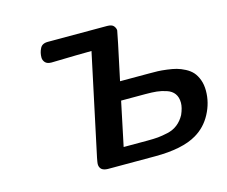

<svg xmlns="http://www.w3.org/2000/svg" viewBox="-98 -828 1137 963"><g transform="rotate(-15 470.0 -347.0)"><path d="M171.9 -626Q171.9 -650.9 182.1 -670.9Q191.9 -693.8 223.1 -693.8H530.8Q555.7 -693.8 564.9 -682.4Q574.2 -670.9 574.2 -659.2Q574.2 -652.3 522 -409.2H673.8Q699.7 -409.2 717.8 -408.7Q735.8 -408.2 764.4 -404.5Q793 -400.9 813 -395.5Q833 -390.1 856 -378.2Q878.9 -366.2 893.1 -350.1Q907.2 -334 916.5 -309.1Q925.8 -284.2 925.8 -252Q925.8 -189.9 895.5 -133.1Q865.2 -76.2 812 -44.9Q736.8 0 595.2 0H349.1Q306.2 -1 306.2 -37.1Q306.2 -43 311 -67.9L422.9 -592.8Q393.1 -592.8 342 -591.8Q291 -590.8 253.9 -589.8Q216.8 -588.9 214.8 -588.9Q191.9 -588.9 181.9 -600.3Q171.9 -611.8 171.9 -626ZM454.1 -85.9H577.1Q611.3 -85.9 632.6 -87.9Q653.8 -89.8 683.8 -96.4Q713.9 -103 736.3 -120.6Q758.8 -138.2 773.9 -166Q789.1 -200.2 789.1 -226.1Q789.1 -254.9 775.6 -273.4Q762.2 -292 736.1 -300.5Q710 -309.1 686.5 -311.5Q663.1 -314 628.9 -314H502Z"/></g></svg>

Font: CMU Sans Serif
Style: BoldOblique
Weight: 700
Italic angle: -12°
Version: Version 0.7.0